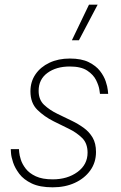

<svg xmlns="http://www.w3.org/2000/svg" viewBox="-20 -790 517 820"><path d="M205 10Q150 10 115.5 -6.5Q81 -23 62.5 -47.5Q44 -72 36 -96Q28 -120 27 -136.5Q26 -153 26 -153H61Q61 -153 62 -140Q63 -127 69 -108Q75 -89 90 -69.5Q105 -50 133 -37Q161 -24 205 -24Q268 -24 311 -55.5Q354 -87 354 -138Q354 -178 330.5 -201Q307 -224 274 -240L209 -272Q169 -292 139.5 -321Q110 -350 110 -400Q110 -441 131.5 -472.5Q153 -504 191 -522Q229 -540 278 -540Q328 -540 359 -524.5Q390 -509 407 -487Q424 -465 431.5 -442.5Q439 -420 440.5 -404.5Q442 -389 442 -389H407Q407 -389 404.5 -406.5Q402 -424 390.5 -447.5Q379 -471 352.5 -488.5Q326 -506 278 -506Q220 -506 182.5 -478.5Q145 -451 145 -402Q145 -364 168.5 -342Q192 -320 225 -304L287 -274Q314 -261 337.5 -244Q361 -227 375.5 -202.5Q390 -178 390 -141Q390 -96 365.5 -62Q341 -28 299.5 -9Q258 10 205 10ZM397 -770 317 -618H287L360 -770Z"/></svg>

Font: Be Vietnam Pro Variable Thin
Style: Italic
Weight: 100
Italic angle: -12°
Designer: Lam Bao, Tony Le, Vietanh Nguyen
Foundry: Yellow Type Foundry
Version: Version 1.002